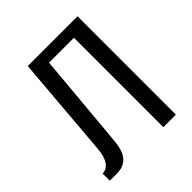

<svg xmlns="http://www.w3.org/2000/svg" viewBox="-146 -588 682 682"><g transform="rotate(-45 195.5 -247.0)"><path d="M17 0V-36Q37 -36 50.5 -54.5Q64 -73 67 -110L99 -494H349V0H286V-449H161L129 -93Q128 -80 125 -64Q122 -48 114.5 -33.5Q107 -19 92 -9.5Q77 0 52 0Z"/></g></svg>

Font: Alumni Sans
Style: Regular
Weight: 400
Designer: Robert E. Leuschke
Foundry: Robert E. Leuschke
Version: Version 1.018